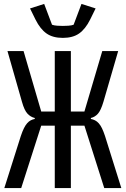

<svg xmlns="http://www.w3.org/2000/svg" viewBox="-20 -958 640 978"><path d="M259 -318H190L88 0H2L86 -265Q94 -289 102 -305Q110 -321 118.5 -330.5Q127 -340 136.5 -345Q146 -350 157 -352V-357Q136 -362 120 -379Q104 -396 92 -439L18 -698H100L190 -390H259V-698H341V-390H410L501 -698H582L507 -440Q494 -396 479 -379Q464 -362 443 -357V-352Q454 -350 464 -345Q474 -340 483 -330Q492 -320 499.5 -304.5Q507 -289 515 -265L598 0H511L410 -318H341V0H259ZM161 -858 133 -915 205 -938 245 -832Q256 -828 272 -827Q288 -826 300 -826Q312 -826 328 -827Q344 -828 355 -832L395 -938L467 -915L439 -858Q415 -810 383 -787.5Q351 -765 300 -765Q249 -765 217 -787.5Q185 -810 161 -858Z"/></svg>

Font: IBM Plaex Mono
Style: Regular
Weight: 400
Designer: Mike Abbink, Paul van der Laan, Pieter van Rosmalen
Foundry: Bold Monday
Version: Version 2.003